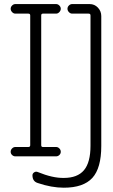

<svg xmlns="http://www.w3.org/2000/svg" viewBox="-20 -750 540 921"><path d="M410.2 -730.5Q433.6 -730.5 449.7 -713.4Q465.8 -696.3 465.8 -672.9V-49.8Q465.8 56.6 422.9 103.5Q379.9 150.4 286.1 150.4Q227.5 150.4 161.1 127.9Q135.7 120.1 135.7 90.8Q135.7 82 144 76.7Q152.3 71.3 161.1 75.2Q232.4 104.5 286.1 103.5Q351.6 103.5 382.8 66.4Q414.1 29.3 414.1 -50.8V-675.8Q414.1 -684.6 405.3 -684.6H326.2Q317.4 -684.6 310.5 -691.9Q303.7 -699.2 303.7 -708Q303.7 -716.8 310.5 -723.6Q317.4 -730.5 326.2 -730.5ZM116.2 -44.9Q125 -44.9 125 -53.7V-675.8Q125 -684.6 116.2 -684.6H53.7Q44.9 -684.6 38.1 -691.9Q31.2 -699.2 31.2 -708Q31.2 -716.8 38.1 -723.6Q44.9 -730.5 53.7 -730.5H249Q257.8 -730.5 264.6 -723.6Q271.5 -716.8 271.5 -708Q271.5 -699.2 264.6 -691.9Q257.8 -684.6 249 -684.6H185.5Q177.7 -684.6 177.7 -675.8V-53.7Q177.7 -44.9 185.5 -44.9H249Q257.8 -44.9 264.6 -38.1Q271.5 -31.2 271.5 -22Q271.5 -12.7 264.6 -6.3Q257.8 0 249 0H53.7Q44.9 0 38.1 -6.3Q31.2 -12.7 31.2 -22Q31.2 -31.2 38.1 -38.1Q44.9 -44.9 53.7 -44.9Z"/></svg>

Font: Rounded-X Mgen+ 1m light
Style: Regular
Weight: 200
Designer: [Source Han Sans]
Ryoko NISHIZUKA  (kana & ideographs); Paul D. Hunt (Latin, Greek & Cyrillic); Wenlong ZHANG  (bopomofo
Version: Version 1.059.20150602